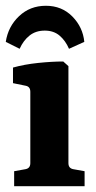

<svg xmlns="http://www.w3.org/2000/svg" viewBox="-20 -645 331 665"><path d="M217 -80Q217 -62 234 -59L273 -52V0H29V-52L68 -59Q85 -62 85 -80V-327Q85 -345 69 -348L25 -357V-411Q64 -422 112 -427Q160 -432 199 -432L217 -416ZM139 -625Q194 -625 230.5 -588Q267 -551 272 -500L219 -476Q207 -504 186.5 -521.5Q166 -539 135 -539Q104 -539 82.5 -522Q61 -505 48 -476L0 -500Q8 -553 46 -589Q84 -625 139 -625Z"/></svg>

Font: Rasa
Style: Regular
Weight: 400
Designer: Anna Giedrys (Yrsa+Rasa design), David Brezina (Yrsa art-direction, Rasa art-direction, design)
Foundry: Rosetta Type Foundry
Version: Version 2.004